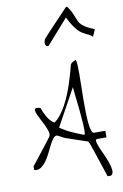

<svg xmlns="http://www.w3.org/2000/svg" viewBox="-154 -1459 1113 1737"><g transform="rotate(-10 402.5 -590.5)"><path d="M585 -109.4Q584 -114.3 577.6 -127Q571.3 -139.6 567.4 -143.6Q556.6 -147.5 527.8 -156.7Q499 -166 466.8 -177.2Q434.6 -188.5 405.8 -198.2Q377 -208 365.2 -211.9Q362.3 -212.9 352.5 -218.3Q342.8 -223.6 331.1 -230Q319.3 -236.3 309.6 -241.2Q299.8 -246.1 296.9 -246.1Q278.3 -246.1 261.7 -223.6Q245.1 -201.2 228.5 -168Q211.9 -134.8 193.4 -97.2Q174.8 -59.6 152.3 -29.3Q129.9 1 103 18.1Q76.2 35.2 43 26.4V-7.8Q49.8 -16.6 64.9 -35.2Q80.1 -53.7 98.1 -77.1Q116.2 -100.6 136.7 -126.5Q157.2 -152.3 175.3 -175.8Q193.4 -199.2 207.5 -217.8Q221.7 -236.3 228.5 -246.1Q241.2 -262.7 232.9 -292.5Q224.6 -322.3 208.5 -356.4Q192.4 -390.6 173.8 -424.8Q155.3 -459 147.5 -483.4Q139.6 -507.8 148.4 -518.6Q157.2 -529.3 196.3 -516.6Q210 -475.6 234.4 -432.6Q258.8 -389.6 296.9 -364.3Q328.1 -384.8 356 -419.9Q383.8 -455.1 407.7 -499Q431.6 -543 451.7 -592.3Q471.7 -641.6 487.8 -689.9Q503.9 -738.3 515.6 -781.2Q527.3 -824.2 535.2 -855.5Q543 -869.1 557.1 -877Q571.3 -884.8 585 -889.6Q591.8 -880.9 593.8 -846.7Q595.7 -812.5 595.7 -763.2Q595.7 -713.9 594.2 -653.8Q592.8 -593.8 592.3 -532.7Q591.8 -471.7 592.8 -413.6Q593.8 -355.5 598.1 -311Q602.5 -266.6 611.3 -239.3Q620.1 -211.9 635.7 -211.9H738.3V-151.4H653.3Q635.7 -151.4 639.6 -129.4Q643.6 -107.4 657.7 -73.2Q671.9 -39.1 690.9 2.4Q710 43.9 723.1 82Q736.3 120.1 738.3 151.4Q740.2 182.6 720.7 195.3Q716.8 197.3 703.6 197.3Q690.4 197.3 686.5 195.3Q681.6 177.7 667 134.8Q652.3 91.8 636.2 43Q620.1 -5.9 605.5 -48.8Q590.8 -91.8 585 -109.4ZM416 -262.7Q421.9 -259.8 438 -252.4Q454.1 -245.1 473.1 -236.8Q492.2 -228.5 509.8 -221.7Q527.3 -214.8 535.2 -211.9Q537.1 -210.9 543 -210.9Q548.8 -210.9 550.8 -211.9Q554.7 -252 550.8 -312.5Q546.9 -373 540.5 -436.5Q534.2 -500 527.3 -558.1Q520.5 -616.2 517.6 -651.4L331.1 -312.5Q335 -309.6 347.2 -302.2Q359.4 -294.9 372.6 -286.6Q385.7 -278.3 397.9 -271.5Q410.2 -264.6 416 -262.7ZM776.4 -1069.3Q761.7 -1083 746.6 -1090.8Q731.4 -1098.6 716.3 -1106Q701.2 -1113.3 684.1 -1123.5Q667 -1133.8 648.9 -1152.8Q630.9 -1171.9 609.9 -1202.6Q588.9 -1233.4 565.4 -1283.2L366.2 -1057.6Q353.5 -1054.7 346.7 -1060.5Q339.8 -1066.4 337.4 -1076.7Q335 -1086.9 336.4 -1097.2Q337.9 -1107.4 340.8 -1113.3Q341.8 -1116.2 340.8 -1116.2Q339.8 -1116.2 343.3 -1121.1Q346.7 -1126 357.9 -1138.7Q369.1 -1151.4 395.5 -1179.7Q421.9 -1208 466.3 -1254.9Q510.7 -1301.8 580.1 -1375Q582 -1378.9 588.4 -1377Q594.7 -1375 596.7 -1372.1Q620.1 -1337.9 631.8 -1312Q643.6 -1286.1 650.9 -1266.6Q658.2 -1247.1 665.5 -1231Q672.9 -1214.8 688 -1199.7Q703.1 -1184.6 730 -1168.5Q756.8 -1152.3 804.7 -1132.8Z"/></g></svg>

Font: Over the Rainbow
Style: Regular
Weight: 400
Designer: Kimberly Geswein
Foundry: Kimberly Geswein
Version: Version 1.002 2010